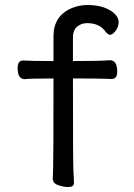

<svg xmlns="http://www.w3.org/2000/svg" viewBox="-20 -734 540 771"><path d="M252.9 17.1Q235.8 17.1 213.9 9.5Q191.9 2 191.9 -17.1Q191.9 -28.8 193.4 -59.8Q194.8 -90.8 194.8 -418.9Q96.7 -418.9 79.6 -416Q50.8 -416 50.8 -460.9Q50.8 -491.2 73.7 -491.2Q105 -488.8 194.8 -488.8V-588.9Q194.8 -669.9 267.6 -701.2Q298.8 -713.9 330.6 -713.9Q371.6 -713.9 399.2 -703.4Q426.8 -692.9 441.7 -677.5Q456.5 -662.1 456.5 -646Q456.5 -627 444.6 -610.6Q432.6 -594.2 420.9 -594.2Q416 -594.2 405.8 -604Q381.8 -641.1 329.6 -641.1Q305.7 -641.1 289.3 -626.5Q272.9 -611.8 272.9 -585V-488.8Q381.8 -488.8 420.9 -492.2Q450.7 -492.2 450.7 -445.8Q450.7 -417 428.7 -417Q407.7 -417 389.6 -418Q371.6 -418.9 272.9 -418.9Q272.9 -74.2 274.9 -45.2Q276.9 -16.1 276.9 1Q276.9 17.1 252.9 17.1Z"/></svg>

Font: LXGW WenKai Mono Screen
Style: Regular
Weight: 400
Monospace: yes
Designer: LXGW / Fontworks Inc.
Foundry: LXGW / Fontworks Inc.
Version: Version 1.330;April 28,2024